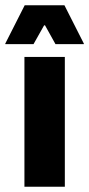

<svg xmlns="http://www.w3.org/2000/svg" viewBox="-41 -707 338 727"><path d="M51.5 0V-491.5H204.5V0ZM52.5 -687H203L276.5 -542V-540H169L129.5 -611H126L86 -540H-21V-542Z"/></svg>

Font: Anek Odia Medium
Style: Bold
Weight: 700
Version: Version 1.003